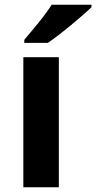

<svg xmlns="http://www.w3.org/2000/svg" viewBox="-20 -786 404 806"><path d="M227 0H78V-546H227ZM364 -756Q350 -742 327 -722Q304 -702 277.5 -680Q251 -658 225.5 -638.5Q200 -619 181 -606H82V-619Q98 -638 119.5 -663.5Q141 -689 162 -716.5Q183 -744 197 -766H364Z"/></svg>

Font: Noto Sans Devanagari UI
Style: Bold
Weight: 700
Designer: Jelle Bosma - Monotype Design Team
Foundry: Monotype Imaging Inc.
Version: Version 2.004; ttfautohint (v1.8.4.7-5d5b)